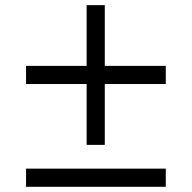

<svg xmlns="http://www.w3.org/2000/svg" viewBox="-20 -718 737 738"><path d="M382.8 -395V-161.1H313V-395H80.1V-464.8H313V-698.2H382.8V-464.8H617.2V-395ZM80.1 0V-69.8H617.2V0Z"/></svg>

Font: ClearSansRegular
Style: Regular
Weight: 400
Foundry: Intel Corporation
Version: Version 1.00